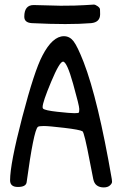

<svg xmlns="http://www.w3.org/2000/svg" viewBox="-20 -817 528 838"><path d="M127 -795 244 -792Q314 -792 348.5 -794.5Q383 -797 389.5 -797Q396 -797 406 -790Q416 -783 416.5 -776Q417 -769 417 -755Q417 -720 378 -716Q329 -712 264.5 -712Q200 -712 119 -716Q86 -718 86 -744Q86 -795 127 -795ZM259 -659Q284 -659 301 -637Q318 -615 345 -546Q408 -383 468 -35Q469 -31 469 -23.5Q469 -16 459.5 -7.5Q450 1 432.5 1Q415 1 403 -7.5Q391 -16 387 -35.5Q383 -55 372 -112Q348 -239 340 -244Q328 -251 260.5 -259Q193 -267 171 -267Q149 -267 145 -263Q127 -247 96 -20Q92 -1 58 -1Q24 -1 24 -30Q24 -102 77 -305Q130 -508 165 -574Q209 -659 259 -659ZM255 -548Q240 -548 203 -459.5Q166 -371 166 -350Q166 -345 168 -343Q176 -335 231 -329Q286 -323 304 -323Q322 -323 324 -325.5Q326 -328 326 -341.5Q326 -355 299 -451.5Q272 -548 255 -548Z"/></svg>

Font: Patrick Hand
Style: Regular
Weight: 400
Designer: Patrick Wagesreiter
Foundry: Patrick Wagesreiter
Version: Version 1.003;PS 001.003;hotconv 1.0.70;makeotf.lib2.5.58329